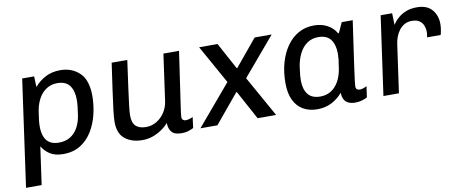

<svg xmlns="http://www.w3.org/2000/svg" viewBox="-63 -783 2940 1226"><g transform="rotate(-10 1407.5 -170.0)"><path d="M21.2 181 118.2 -511H195.8L198.2 -441.5Q230.2 -478.8 271.5 -499.9Q312.8 -521 365.8 -521Q441 -521 490.6 -473.9Q540.2 -426.8 540.2 -324Q540.2 -266 526.4 -207.1Q512.5 -148.2 483.1 -99Q453.8 -49.8 406.8 -19.9Q359.8 10 293.8 10Q240.5 10 207.6 -11.6Q174.8 -33.2 157 -64.2L122.5 181ZM279 -66.8Q322.2 -66.8 353 -85.9Q383.8 -105 402.6 -139.2Q421.5 -173.5 428 -216.8Q432.8 -247 435.5 -272.8Q438.2 -298.5 438.2 -316Q438.2 -374.5 413.4 -408.6Q388.5 -442.8 333.2 -442.8Q294 -442.8 263.9 -423.6Q233.8 -404.5 214.2 -370.9Q194.8 -337.2 186.5 -292.5Q181.2 -259.8 178.2 -234.1Q175.2 -208.5 175.2 -189.8Q175.2 -151.5 185.9 -123.8Q196.5 -96 219.5 -81.4Q242.5 -66.8 279 -66.8Z M807.2 10Q738.5 10 694.8 -24.6Q651 -59.2 651 -133.8Q651 -161.5 657.1 -212.9Q663.2 -264.2 673.9 -339.1Q684.5 -414 698.5 -511H799.8Q784.8 -402.2 774.9 -331.4Q765 -260.5 760.4 -219.5Q755.8 -178.5 755.8 -158.5Q755.8 -109.5 778.6 -88.9Q801.5 -68.2 843.8 -68.2Q882 -68.2 913.4 -87.4Q944.8 -106.5 965.5 -138.5Q986.2 -170.5 991.5 -207.5L1034 -511H1135.2Q1128.5 -463.8 1122 -419.5Q1115.5 -375.2 1109.6 -335.1Q1103.8 -295 1098.8 -260Q1093.8 -225 1089.4 -196.2Q1085 -167.5 1082.1 -145.8Q1079.2 -124 1077.6 -110.1Q1076 -96.2 1076 -91.8Q1076 -78.8 1083.6 -72.8Q1091.2 -66.8 1100.5 -66.8Q1111.5 -66.8 1125.2 -70.9Q1139 -75 1147.5 -79.8L1138.5 -9.8Q1129 -4.5 1108.5 2.8Q1088 10 1059.8 10Q1015.8 10 997.1 -11.6Q978.5 -33.2 978.2 -70.8Q959.5 -49 932.9 -30.8Q906.2 -12.5 874.5 -1.2Q842.8 10 807.2 10Z M1183.8 0 1405 -261.2 1265.5 -511H1385L1478.5 -338.2H1482.5L1625.5 -511H1736L1526.8 -264.2L1674.8 0H1554.8L1453.2 -187.2H1449.2L1294 0Z M1941.2 10Q1889.5 10 1850.5 -12.1Q1811.5 -34.2 1790 -78.6Q1768.5 -123 1768.5 -190Q1768.5 -260.8 1785.5 -320.8Q1802.5 -380.8 1834.1 -425.9Q1865.8 -471 1910.4 -496Q1955 -521 2010.5 -521Q2061.5 -521 2098.6 -500.2Q2135.8 -479.5 2154.8 -445.2H2160.2L2190.2 -511H2261.5Q2254 -458.8 2245.9 -402.8Q2237.8 -346.8 2230.2 -294Q2222.8 -241.2 2216.6 -197.5Q2210.5 -153.8 2207.2 -125.9Q2204 -98 2204 -91.8Q2204 -78.8 2210.9 -72.8Q2217.8 -66.8 2228.5 -66.8Q2239.5 -66.8 2252.9 -71.2Q2266.2 -75.8 2274.8 -81.2L2265 -9.8Q2251.8 -2.2 2231.2 3.9Q2210.8 10 2187 10Q2158.8 10 2140.4 0.4Q2122 -9.2 2113.9 -26.9Q2105.8 -44.5 2105.8 -68Q2074.8 -31.5 2033.5 -10.8Q1992.2 10 1941.2 10ZM1973.8 -66.8Q2013.2 -66.8 2043 -85.4Q2072.8 -104 2092.1 -137.5Q2111.5 -171 2119.5 -215.2Q2126.5 -257 2128.8 -278.9Q2131 -300.8 2131 -317.2Q2131 -375.2 2105.8 -409Q2080.5 -442.8 2025.8 -442.8Q1982.5 -442.8 1951.6 -420.6Q1920.8 -398.5 1902.4 -361.4Q1884 -324.2 1876.8 -280Q1871.5 -242.5 1869.9 -223.6Q1868.2 -204.8 1868.2 -190.2Q1868.2 -133 1893.5 -99.9Q1918.8 -66.8 1973.8 -66.8Z M2370.5 0 2442.5 -511H2517L2519.2 -435Q2520.8 -438 2530.5 -451.4Q2540.2 -464.8 2559.6 -481Q2579 -497.2 2608.5 -509.1Q2638 -521 2678.5 -521Q2743.5 -521 2776 -483.5Q2808.5 -446 2808.5 -389.8Q2808.5 -370.8 2804.8 -349.6Q2801 -328.5 2797.8 -320.5H2710.2Q2712.5 -332.5 2713.4 -342.4Q2714.2 -352.2 2714.2 -358.2Q2714.2 -377.2 2706.6 -396.5Q2699 -415.8 2681.1 -428.5Q2663.2 -441.2 2631.8 -441.2Q2604.5 -441.2 2583.9 -429.5Q2563.2 -417.8 2548.9 -398.6Q2534.5 -379.5 2526.4 -357.4Q2518.2 -335.2 2515.2 -313.5L2471 0Z"/></g></svg>

Font: Chivo Medium
Style: Italic
Weight: 500
Italic angle: -8.05°
Designer: Hector Gatti
Foundry: Omnibus-Type
Version: Version 2.002